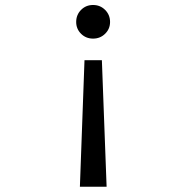

<svg xmlns="http://www.w3.org/2000/svg" viewBox="-20 -534 750 751"><path d="M344 -514.5Q372 -514.5 391.2 -495.2Q410.5 -476 410.5 -448Q410.5 -421 391.2 -402Q372 -383 344 -383Q316 -383 297 -402Q278 -421 278 -448Q278 -476 297 -495.2Q316 -514.5 344 -514.5ZM378.5 -298.5 397 196.5H292.5L310.5 -298.5Z"/></svg>

Font: League Mono
Style: Regular
Weight: 400
Width: 6
Designer: Tyler Finck
Foundry: The League of Moveable Type / Tyler Finck
Version: Version 2.300;RELEASE